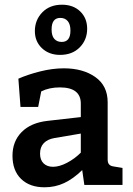

<svg xmlns="http://www.w3.org/2000/svg" viewBox="-20 -785 563 815"><path d="M500 -72V0H338L329 -63Q291 -26 252.5 -8Q214 10 169 10Q106 10 69.5 -25.5Q33 -61 33 -124Q33 -185 72 -224.5Q111 -264 182 -272L323 -288V-345Q323 -414 234 -414Q189 -414 155 -397L142 -331H67L58 -451Q99 -469 151 -482Q203 -495 251 -495Q332 -495 384.5 -458Q437 -421 437 -351V-108Q437 -95 442.5 -88Q448 -81 459 -79ZM323 -137V-218L211 -199Q182 -194 166 -177.5Q150 -161 150 -133Q150 -106 165 -91.5Q180 -77 205 -77Q232 -77 264.5 -94Q297 -111 323 -137ZM128 -653Q128 -700 159.5 -732.5Q191 -765 243 -765Q291 -765 320.5 -736.5Q350 -708 350 -663Q350 -616 318.5 -584Q287 -552 235 -552Q188 -552 158 -580.5Q128 -609 128 -653ZM279 -655Q279 -682 267.5 -695.5Q256 -709 236 -709Q199 -709 199 -660Q199 -633 210.5 -620Q222 -607 242 -607Q279 -607 279 -655Z"/></svg>

Font: Enriqueta SemiBold
Style: Regular
Weight: 600
Designer: Viviana Monsalve, Gustavo Ibarra
Foundry: 72Puntos
Version: Version 2.000